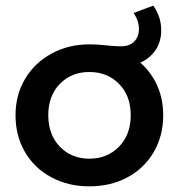

<svg xmlns="http://www.w3.org/2000/svg" viewBox="-20 -654 633 680"><path d="M558 -246Q558 -173 524.5 -115.5Q491 -58 431.5 -26Q372 6 296 6Q222 6 162 -26Q102 -58 68.5 -115.5Q35 -173 35 -245.5Q35 -318 69 -375Q103 -432 163 -464.5Q223 -497 298 -497Q325 -497 360 -493Q367 -492 381.5 -491Q396 -490 408 -490Q439 -490 455.5 -507Q472 -524 472 -551Q472 -581 453 -608L523 -634Q551 -594 551 -547Q551 -507 531.5 -477.5Q512 -448 477 -432Q516 -398 537 -350.5Q558 -303 558 -246ZM296.5 -92Q360 -92 401.5 -134.5Q443 -177 443 -246Q443 -315 401.5 -357Q360 -399 296.5 -399Q233 -399 192 -357Q151 -315 151 -246Q151 -177 192 -134.5Q233 -92 296.5 -92Z"/></svg>

Font: Montserrat Ace
Style: Bold
Weight: 600
Designer: Julieta Ulanovsky
Foundry: Julieta Ulanovsky
Version: Version 1